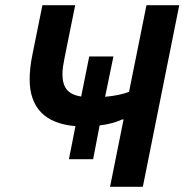

<svg xmlns="http://www.w3.org/2000/svg" viewBox="-20 -718 709 738"><path d="M455 -259H450Q433 -251 411 -245Q389 -239 363 -236L338 -106H245L270 -233Q181 -241 137.5 -286.5Q94 -332 94 -413Q94 -434 96.5 -457.5Q99 -481 105 -510L143 -698H269L229 -500Q225 -481 222.5 -464Q220 -447 220 -433Q220 -395 236.5 -374Q253 -353 292 -347L323 -501H416L384 -346Q440 -351 476 -365L543 -698H669L529 0H403Z"/></svg>

Font: IBM Plex Sans SmBld
Style: Italic
Weight: 600
Italic angle: -11°
Designer: Mike Abbink, Paul van der Laan, Pieter van Rosmalen
Foundry: Bold Monday
Version: Version 3.005